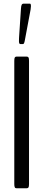

<svg xmlns="http://www.w3.org/2000/svg" viewBox="-20 -1004 229 1024"><path d="M88.4 -769Q81.1 -769 81.1 -784.7Q81.1 -794.9 81.5 -801.8L91.8 -957.5Q92.8 -973.1 95.7 -978.8Q98.6 -984.4 104.5 -984.4H140.1Q145 -984.4 145 -970.7Q145 -964.4 143.1 -952.6L112.3 -788.1Q108.9 -769 103 -769ZM67.9 0Q64 0 61.8 -1.2Q59.6 -2.4 57.9 -7.8Q56.2 -13.2 56.2 -22.9V-679.2Q56.2 -693.4 59.1 -697.8Q62 -702.1 67.9 -702.1H122.6Q128.9 -702.1 131.8 -698Q134.8 -693.8 134.8 -679.2V-22.9Q134.8 -8.3 131.8 -4.2Q128.9 0 122.6 0Z"/></svg>

Font: BenchNine
Style: Regular
Weight: 400
Designer: Vernon Adams
Foundry: Vernon Adams
Version: Version 1 ; ttfautohint (v0.92.18-e454-dirty) -l 8 -r 50 -G 